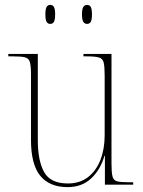

<svg xmlns="http://www.w3.org/2000/svg" viewBox="-20 -757 586 787"><path d="M257 10Q183 10 145 -36.5Q107 -83 107 -184V-452Q107 -487 102.5 -502.5Q98 -518 82.5 -522Q67 -526 32 -526H14V-536H135V-182Q135 -98 161 -51.5Q187 -5 258 -5Q308 -5 341.5 -31.5Q375 -58 392 -102.5Q409 -147 409 -202V-446Q409 -484 405 -500.5Q401 -517 385.5 -521.5Q370 -526 334 -526H322V-536H437V-87Q437 -51 441 -34.5Q445 -18 459.5 -14Q474 -10 505 -10H526V0H410V-118H408Q392 -62 354 -26Q316 10 257 10ZM337 -659Q327 -659 321.5 -667.5Q316 -676 316 -698Q316 -720 321.5 -728.5Q327 -737 337 -737Q347 -737 352 -728.5Q357 -720 357 -698Q357 -676 352 -667.5Q347 -659 337 -659ZM186 -659Q176 -659 171 -667.5Q166 -676 166 -698Q166 -720 171 -728.5Q176 -737 186 -737Q196 -737 201 -728.5Q206 -720 206 -698Q206 -676 201 -667.5Q196 -659 186 -659Z"/></svg>

Font: Noto Serif Display SemiCondensed Thin
Style: Regular
Weight: 100
Width: 4
Designer: Monotype Design Team
Foundry: Monotype Imaging Inc.
Version: Version 2.009